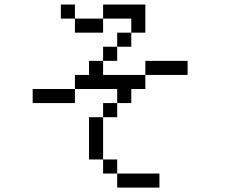

<svg xmlns="http://www.w3.org/2000/svg" viewBox="-20 -770 1040 852"><path d="M687.5 62.5V0H500V62.5ZM812.5 -437.5V-500H625V-437.5H437.5V-500H375V-437.5H312.5V-375H125V-312.5H312.5V-375H500V-312.5H437.5V-250H375V-62.5H437.5V0H500V-62.5H437.5V-250H500V-312.5H562.5V-375H625V-437.5ZM437.5 -500H500V-562.5H437.5ZM500 -562.5H562.5V-625H500ZM562.5 -625H625Q625 -625 625 -750H437.5V-687.5H312.5V-625H437.5V-687.5H562.5ZM312.5 -687.5V-750H250V-687.5Z"/></svg>

Font: Unifont
Style: Regular
Weight: 500
Version: Version 13.0.05